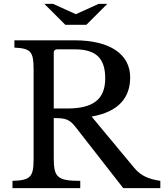

<svg xmlns="http://www.w3.org/2000/svg" viewBox="-20 -980 855 1000"><path d="M658 -577C658 -698 552 -770 369 -770H55V-732C141 -728 155 -711 155 -618V-152C155 -58 139 -41 45 -38V0H398V-38C277 -38 260 -58 260 -157V-365C322 -365 342 -360 377 -314L622 0H815V-38C756 -47 714 -63 678 -107L457 -373C597 -397 658 -471 658 -577ZM260 -706C260 -716 266 -723 277 -723H369C478 -723 528 -679 528 -572C528 -461 463 -415 331 -415H260ZM430 -851 539 -960H494L375 -906L256 -960H211L320 -851Z"/></svg>

Font: Libre Baskerville
Style: Regular
Weight: 400
Designer: Pablo Impallari, Rodrigo Fuenzalida
Foundry: Pablo Impallari, Rodrigo Fuenzalida
Version: Version 1.051;Glyphs 3.2.3 (3260)